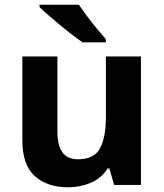

<svg xmlns="http://www.w3.org/2000/svg" viewBox="-20 -786 697 816"><path d="M579 -546V0H465L445 -70H437Q411 -28 365.5 -9Q320 10 269 10Q181 10 128 -37.5Q75 -85 75 -190V-546H224V-227Q224 -169 245 -139Q266 -109 312 -109Q380 -109 405 -155.5Q430 -202 430 -289V-546ZM315 -766Q330 -744 350.5 -716.5Q371 -689 392.5 -663.5Q414 -638 430 -619V-606H331Q312 -619 286.5 -638.5Q261 -658 234.5 -680Q208 -702 185 -722Q162 -742 148 -756V-766Z"/></svg>

Font: Noto Sans Sinhala
Style: Bold
Weight: 700
Designer: Jelle Bosma - Monotype Design Team
Foundry: Monotype Imaging Inc.
Version: Version 2.006; ttfautohint (v1.8.4.7-5d5b)